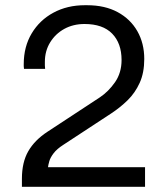

<svg xmlns="http://www.w3.org/2000/svg" viewBox="-20 -716 640 736"><path d="M64 0V-31Q64 -94 88.5 -136.5Q113 -179 162 -211L363 -343Q396 -365 421 -401Q446 -437 446 -486Q446 -550 410 -587Q374 -624 304 -624Q261 -624 227 -605.5Q193 -587 172.5 -554Q152 -521 152 -479Q152 -472 152 -465Q152 -458 153 -452H72Q71 -459 71 -462.5Q71 -466 71 -470Q71 -537 101.5 -588Q132 -639 185 -667.5Q238 -696 305 -696H314Q382 -696 431 -669.5Q480 -643 506.5 -596.5Q533 -550 533 -490Q533 -437 515.5 -398.5Q498 -360 469.5 -332Q441 -304 406 -281L223 -161Q198 -145 185.5 -128.5Q173 -112 169 -98Q165 -84 164 -75H536V0Z"/></svg>

Font: Chivo Mono Light
Style: Regular
Weight: 300
Monospace: yes
Designer: Hector Gatti
Foundry: Omnibus-Type
Version: Version 1.008